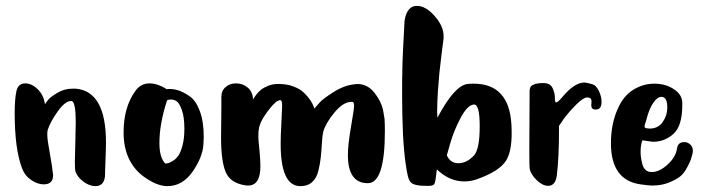

<svg xmlns="http://www.w3.org/2000/svg" viewBox="-20 -702 2409 654"><path d="M36 -392Q42 -418 66 -418Q88 -418 108.5 -398Q129 -378 133 -347Q137 -353 144 -362Q151 -371 175 -385.5Q199 -400 227 -400H238Q341 -391 341 -217Q341 -196 339.5 -162Q338 -128 338 -117V-113V-111Q338 -68 305 -68Q285 -68 264.5 -83Q244 -98 237 -118Q235 -124 235 -150Q235 -166 236.5 -214Q238 -262 238 -285Q238 -355 224 -358H222Q202 -358 177 -323Q152 -288 143 -261Q141 -256 141 -244Q141 -227 149.5 -181Q158 -135 160 -112Q160 -111 160.5 -109Q161 -107 161 -106Q161 -74 129 -74Q108 -74 86 -89Q64 -104 55 -129Q30 -195 30 -317Q30 -364 36 -392Z M548 -398Q551 -399 557 -399Q572 -399 588 -394Q604 -389 625.5 -374.5Q647 -360 660.5 -324Q674 -288 674 -235Q674 -232 673.5 -224Q673 -216 673 -212Q671 -168 636.5 -118Q602 -68 550 -68Q513 -68 466 -103Q401 -154 401 -251Q401 -337 441 -392Q459 -418 490 -418Q503 -418 517.5 -413Q532 -408 540 -403ZM543 -145Q547 -145 552 -146Q557 -147 568 -153.5Q579 -160 587 -171Q595 -182 601.5 -206Q608 -230 608 -262V-264Q608 -302 600 -325.5Q592 -349 583 -356Q574 -363 563 -363Q548 -363 548 -357Q523 -279 523 -215Q523 -165 543 -145Z M734 -371V-372Q734 -393 748.5 -405.5Q763 -418 784 -418Q807 -418 824 -403.5Q841 -389 842 -363Q843 -365 845 -368.5Q847 -372 854 -381Q861 -390 870 -397Q879 -404 894 -410Q909 -416 927 -416H929Q957 -416 979.5 -407.5Q1002 -399 1015 -386.5Q1028 -374 1036.5 -361.5Q1045 -349 1048 -340L1051 -332Q1058 -341 1070 -354Q1082 -367 1118 -389.5Q1154 -412 1189 -415Q1191 -415 1193 -415.5Q1195 -416 1196 -416Q1232 -416 1255.5 -386Q1279 -356 1285 -326L1290 -296Q1291 -279 1291 -255Q1291 -78 1233 -78Q1165 -78 1165 -174Q1165 -209 1175.5 -269.5Q1186 -330 1186 -341Q1186 -355 1180 -355H1177Q1149 -355 1119 -318.5Q1089 -282 1081 -253Q1078 -241 1076.5 -214.5Q1075 -188 1072.5 -165Q1070 -142 1064 -118.5Q1058 -95 1043 -81.5Q1028 -68 1004 -68H1002Q936 -69 936 -212Q936 -240 938.5 -284.5Q941 -329 941 -340Q941 -359 937 -360H936L935 -361Q921 -361 896 -328.5Q871 -296 865 -276Q860 -262 860 -238Q860 -227 862 -208Q864 -189 864 -188Q867 -155 867 -136Q867 -70 825 -70Q818 -70 814 -71Q764 -79 748.5 -116.5Q733 -154 733 -233Q733 -247 733.5 -282.5Q734 -318 734 -339Z M1722 -278Q1727 -193 1704.5 -156Q1682 -119 1606 -92Q1585 -84 1561 -84Q1511 -84 1468 -125Q1467 -116 1465.5 -105Q1464 -94 1463.5 -90Q1463 -86 1461.5 -80.5Q1460 -75 1457.5 -73Q1455 -71 1451 -70Q1447 -69 1440 -69H1430Q1402 -69 1388 -75Q1374 -81 1369 -103Q1353 -177 1350.5 -309Q1348 -441 1353 -536L1358 -631Q1366 -682 1400 -682Q1430 -682 1460.5 -647.5Q1491 -613 1491 -579V-572Q1489 -557 1484 -517Q1479 -477 1476.5 -452Q1474 -427 1471.5 -389.5Q1469 -352 1469 -319Q1469 -316 1469.5 -310Q1470 -304 1470 -301Q1528 -411 1573 -416Q1580 -417 1593 -417Q1714 -417 1722 -278ZM1595 -173Q1614 -195 1614 -272Q1614 -346 1595 -346H1594Q1572 -344 1549 -300.5Q1526 -257 1514 -215L1502 -173Q1514 -146 1541 -146Q1570 -146 1595 -173Z M1784 -394Q1785 -402 1787.5 -406.5Q1790 -411 1800.5 -415Q1811 -419 1831 -419Q1854 -419 1862 -402.5Q1870 -386 1870 -369.5Q1870 -353 1874 -353Q1880 -353 1896 -372Q1937 -421 1971 -421Q1977 -421 1998 -415Q2010 -412 2019.5 -393Q2029 -374 2029 -355Q2029 -330 2011 -329H2008Q1994 -329 1994 -344Q1994 -346 1994.5 -350Q1995 -354 1995 -356Q1995 -370 1981 -370H1980Q1967 -370 1943 -346Q1919 -322 1901 -298L1884 -273V-251Q1884 -169 1877 -107Q1873 -69 1847 -69Q1828 -69 1807.5 -89Q1787 -109 1784 -129Q1783 -138 1783 -190Q1783 -220 1783.5 -292.5Q1784 -365 1784 -394Z M2286 -196Q2289 -218 2311 -218Q2322 -218 2331 -210Q2340 -202 2340 -189Q2340 -183 2339 -179Q2335 -165 2333.5 -159.5Q2332 -154 2321.5 -133.5Q2311 -113 2298 -102Q2285 -91 2259.5 -80.5Q2234 -70 2202 -70Q2190 -70 2162 -74Q2061 -88 2061 -214Q2061 -281 2085 -333Q2104 -376 2137.5 -396.5Q2171 -417 2209 -417Q2247 -417 2275 -398.5Q2303 -380 2304 -354V-344Q2304 -273 2274 -246Q2244 -219 2204 -219L2168 -224Q2162 -208 2162 -184Q2162 -166 2168 -143Q2175 -116 2200 -116Q2226 -116 2254 -141.5Q2282 -167 2286 -196ZM2182 -295Q2181 -291 2179 -285Q2175 -275 2175.5 -270.5Q2176 -266 2183 -265Q2185 -265 2188 -264.5Q2191 -264 2192 -264Q2222 -264 2237.5 -286.5Q2253 -309 2253 -336Q2253 -366 2239 -371Q2237 -372 2233 -372Q2219 -372 2205 -351.5Q2191 -331 2182 -295Z"/></svg>

Font: KleponIjo
Style: Ijo
Weight: 400
Designer: Aprian Dwi Nur Sembada & Aurellia CItra
Version: Version 001.000